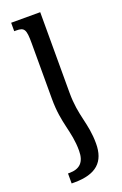

<svg xmlns="http://www.w3.org/2000/svg" viewBox="-143 -535 516 813"><g transform="rotate(-20 115.0 -128.5)"><path d="M75 -130C75 -16 108 25 108 115C108 167 84 190 37 190H31V235H43C143 235 186 193 186 111C186 17 154 -22 154 -129V-492H23V-454H32C69 -454 75 -443 75 -381Z"/></g></svg>

Font: Noto Serif Armenian ExtraCondensed Medium
Style: Regular
Weight: 500
Width: 2
Designer: Monotype Design Team
Foundry: Monotype Imaging Inc.
Version: Version 2.008